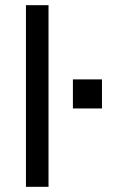

<svg xmlns="http://www.w3.org/2000/svg" viewBox="-20 -720 463 740"><path d="M80 0V-700H167V0ZM261 -302V-414H373V-302Z"/></svg>

Font: Panamera Medium
Style: Regular
Weight: 500
Designer: Bastien Sozeau
Foundry: NBR — Bastien Sozeau
Version: Version 3.002; ttfautohint (v1.8.4.7-5d5b);gftools[0.9.33]